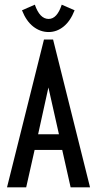

<svg xmlns="http://www.w3.org/2000/svg" viewBox="-20 -801 415 821"><path d="M282 0 246 -160H128L92 0H10L168 -632H207L365 0ZM187 -427 143 -227H232ZM244 -781 299 -757Q281 -711 252 -687.5Q223 -664 188 -664Q152 -664 122 -687.5Q92 -711 74 -757L129 -781Q150 -720 188 -720Q224 -720 244 -781Z"/></svg>

Font: Inconsolata Condensed SemiBold
Style: Regular
Weight: 600
Width: 3
Monospace: yes
Designer: Raph Levien, Cyreal, Brenton Simpson
Foundry: Raph Levien, Cyreal, Google
Version: Version 3.100; ttfautohint (v1.8.4.7-5d5b)